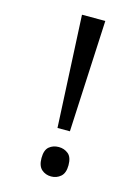

<svg xmlns="http://www.w3.org/2000/svg" viewBox="-112 -776 607 851"><g transform="rotate(15 191.5 -350.0)"><path d="M181 -201 156 -714H263L238 -201ZM147 -54Q147 -91 165 -106Q183 -121 209 -121Q234 -121 252.5 -106Q271 -91 271 -54Q271 -18 252.5 -2Q234 14 209 14Q183 14 165 -2Q147 -18 147 -54Z"/></g></svg>

Font: lsinhala15
Style: Book
Weight: 400
Designer: Jelle Bosma - Monotype Design Team
Foundry: Monotype Imaging Inc.
Version: Version 2.003